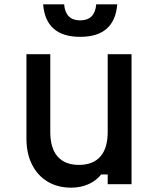

<svg xmlns="http://www.w3.org/2000/svg" viewBox="-20 -850 740 886"><path d="M587 -600V0H477V-45H447Q424 -16 388 0Q352 16 309 16Q246 16 199.5 -12Q153 -40 127.5 -91Q102 -142 102 -211V-600H212V-241Q212 -166 246 -127.5Q280 -89 344 -89Q409 -89 443 -127.5Q477 -166 477 -241V-600ZM276 -830Q282 -756 350 -756Q418 -756 424 -830H521Q509 -680 350 -680Q191 -680 179 -830Z"/></svg>

Font: Martian Mono
Style: Regular
Weight: 400
Monospace: yes
Designer: Roman Shamin
Foundry: Evil Martians
Version: Version 1.000; ttfautohint (v1.8.4.7-5d5b)